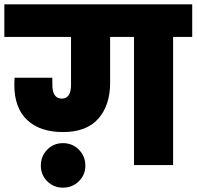

<svg xmlns="http://www.w3.org/2000/svg" viewBox="-34 -760 905 884"><path d="M851 -740V-590H763V0H583V-590H473V-378Q473 -276 419 -214Q365 -152 256 -152Q150 -152 91 -207.5Q32 -263 32 -369Q32 -391 33 -402H207V-370Q207 -306 251 -306Q293 -306 293 -370V-590H-14V-740ZM359 3Q359 45 329 74.5Q299 104 256 104Q213 104 183.5 74.5Q154 45 154 3Q154 -41 183.5 -71Q213 -101 256 -101Q299 -101 329 -71Q359 -41 359 3Z"/></svg>

Font: DVN-Poppins ExtBd
Style: Regular
Weight: 800
Designer: Ninad Kale (Devanagari), Jonny Pinhorn (Latin)
Foundry: Indian Type Foundry
Version: 4.004